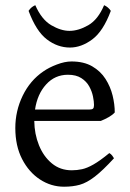

<svg xmlns="http://www.w3.org/2000/svg" viewBox="-20 -706 502 741"><path d="M227.1 14.6Q177.2 14.6 134.3 -13.4Q91.3 -41.5 65.2 -92.3Q39.1 -143.1 39.1 -211.9Q39.1 -277.8 67.6 -336.7Q96.2 -395.5 147 -430.2Q168.5 -445.3 199.2 -457Q230 -468.8 255.9 -468.8Q303.7 -468.8 335.9 -450Q368.2 -431.2 387.2 -401.4Q406.2 -371.6 414.6 -337.4Q422.9 -303.2 422.9 -272Q414.1 -262.2 399.4 -253.9Q384.8 -245.6 369.1 -239.3H112.3Q112.8 -189 130.4 -145.5Q147.9 -102.1 180.2 -75.4Q212.4 -48.8 256.8 -48.8Q277.3 -48.8 296.6 -53Q315.9 -57.1 340.8 -71.3Q365.7 -85.4 401.9 -115.2Q408.2 -111.8 413.1 -105.5Q418 -99.1 419.9 -95.2Q376.5 -47.9 345.7 -24.2Q314.9 -0.5 287.8 7.1Q260.7 14.6 227.1 14.6ZM115.2 -283.2H324.2Q335.4 -283.2 339.1 -286.9Q342.8 -290.5 342.8 -300.8Q342.8 -314 338.9 -333.5Q335 -353 324.5 -372.3Q314 -391.6 293.9 -404.5Q273.9 -417.5 242.2 -417.5Q191.9 -417.5 158 -380.1Q124 -342.8 115.2 -283.2ZM250 -522.5Q202.1 -522.5 160.9 -554Q119.6 -585.4 90.3 -664.1Q96.2 -672.9 102.3 -677.7Q108.4 -682.6 116.2 -686Q140.6 -630.4 178 -608.6Q215.3 -586.9 248 -586.9Q282.7 -586.9 320.6 -608.6Q358.4 -630.4 381.8 -686Q397.5 -679.2 407.7 -664.1Q378.4 -585.4 336.2 -554Q293.9 -522.5 250 -522.5Z"/></svg>

Font: David Libre
Style: Regular
Weight: 400
Designer: Ismar David, J. Victor Gaultney, Annie Olsen and Meir Sadan
Foundry: Monotype Imaging Inc. & SIL International
Version: Version 1.100; ttfautohint (v1.8.4.7-5d5b)